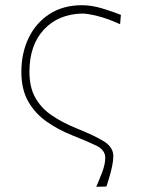

<svg xmlns="http://www.w3.org/2000/svg" viewBox="-20 -524 542 737"><path d="M349.5 193Q359.5 170 371.8 138.2Q384 106.5 384 81.5Q384 52 350 35.2Q316 18.5 257.5 -4.5Q203.5 -26 159 -57.2Q114.5 -88.5 88.2 -134.8Q62 -181 62 -248Q62 -320.5 90 -378.5Q118 -436.5 170.2 -470.2Q222.5 -504 295 -504Q332 -504 373.8 -491.2Q415.5 -478.5 444 -467L441 -431Q393 -453 354.2 -462.5Q315.5 -472 296 -472Q204 -470 148.5 -410.5Q93 -351 93 -248Q93 -190 115 -150Q137 -110 177.5 -82Q218 -54 273.5 -31.5Q344.5 -3 379.8 19.2Q415 41.5 415 75.5Q415 92.5 410.2 114.8Q405.5 137 399.2 158Q393 179 388.5 192Z"/></svg>

Font: Commissioner Flair Thin
Style: Regular
Weight: 100
Designer: Kostas Bartsokas
Foundry: Kostas Bartsokas
Version: Version 1.000; ttfautohint (v1.8.3)